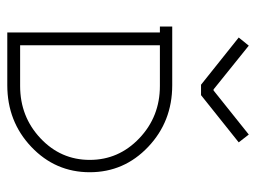

<svg xmlns="http://www.w3.org/2000/svg" viewBox="-110 -610 719 540"><g transform="rotate(90 250.0 -339.5)"><path d="M233.9 -580.1 357.9 -679.2 379.9 -650.9 247.1 -544.9H217.8L85 -650.9L107.9 -679.2L231 -580.1ZM106.9 -36.1H221.2Q307.6 -36.1 368.4 -93.3Q429.2 -150.4 429.2 -231.9Q429.2 -313.5 368.4 -371.3Q307.6 -429.2 221.2 -429.2H106.9ZM70.8 -429.2H54.2V-463.9H219.2Q321.3 -463.9 392.6 -396.2Q463.9 -328.6 463.9 -231.9Q463.9 -135.3 392.6 -67.6Q321.3 0 219.2 0H70.8Z"/></g></svg>

Font: RawengulkPcs
Style: Regular
Weight: 400
Version: Version 0.92